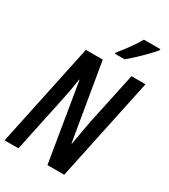

<svg xmlns="http://www.w3.org/2000/svg" viewBox="-226 -1046 1014 1152"><g transform="rotate(30 281.0 -470.5)"><path d="M312 -781H380C416 -810 506 -896 534 -933L535 -941H421C395 -895 357 -843 314 -790ZM-1 0H95L168 -345C176 -382 194 -467 204 -539H207L296 0H412L563 -714H466L390 -358C383 -319 370 -252 359 -185H356L267 -714H150Z"/></g></svg>

Font: Noto Sans UI Condensed Medium
Style: Italic
Weight: 500
Width: 3
Italic angle: -12°
Designer: Monotype Design Team
Foundry: Monotype Imaging Inc.
Version: Version 1.901